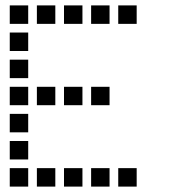

<svg xmlns="http://www.w3.org/2000/svg" viewBox="-20 -704 640 708"><path d="M17 -684Q16 -684 16 -684Q16 -684 16 -683V-617Q16 -616 16 -616Q16 -616 17 -616H83Q84 -616 84 -616Q84 -616 84 -617V-683Q84 -684 84 -684Q84 -684 83 -684ZM117 -684Q116 -684 116 -684Q116 -684 116 -683V-617Q116 -616 116 -616Q116 -616 117 -616H183Q184 -616 184 -616Q184 -616 184 -617V-683Q184 -684 184 -684Q184 -684 183 -684ZM217 -684Q216 -684 216 -684Q216 -684 216 -683V-617Q216 -616 216 -616Q216 -616 217 -616H283Q284 -616 284 -616Q284 -616 284 -617V-683Q284 -684 284 -684Q284 -684 283 -684ZM317 -684Q316 -684 316 -684Q316 -684 316 -683V-617Q316 -616 316 -616Q316 -616 317 -616H383Q384 -616 384 -616Q384 -616 384 -617V-683Q384 -684 384 -684Q384 -684 383 -684ZM417 -684Q416 -684 416 -684Q416 -684 416 -683V-617Q416 -616 416 -616Q416 -616 417 -616H483Q484 -616 484 -616Q484 -616 484 -617V-683Q484 -684 484 -684Q484 -684 483 -684ZM17 -584Q16 -584 16 -584Q16 -584 16 -583V-517Q16 -516 16 -516Q16 -516 17 -516H83Q84 -516 84 -516Q84 -516 84 -517V-583Q84 -584 84 -584Q84 -584 83 -584ZM17 -484Q16 -484 16 -484Q16 -484 16 -483V-417Q16 -416 16 -416Q16 -416 17 -416H83Q84 -416 84 -416Q84 -416 84 -417V-483Q84 -484 84 -484Q84 -484 83 -484ZM17 -384Q16 -384 16 -384Q16 -384 16 -383V-317Q16 -316 16 -316Q16 -316 17 -316H83Q84 -316 84 -316Q84 -316 84 -317V-383Q84 -384 84 -384Q84 -384 83 -384ZM117 -384Q116 -384 116 -384Q116 -384 116 -383V-317Q116 -316 116 -316Q116 -316 117 -316H183Q184 -316 184 -316Q184 -316 184 -317V-383Q184 -384 184 -384Q184 -384 183 -384ZM217 -384Q216 -384 216 -384Q216 -384 216 -383V-317Q216 -316 216 -316Q216 -316 217 -316H283Q284 -316 284 -316Q284 -316 284 -317V-383Q284 -384 284 -384Q284 -384 283 -384ZM317 -384Q316 -384 316 -384Q316 -384 316 -383V-317Q316 -316 316 -316Q316 -316 317 -316H383Q384 -316 384 -316Q384 -316 384 -317V-383Q384 -384 384 -384Q384 -384 383 -384ZM17 -284Q16 -284 16 -284Q16 -284 16 -283V-217Q16 -216 16 -216Q16 -216 17 -216H83Q84 -216 84 -216Q84 -216 84 -217V-283Q84 -284 84 -284Q84 -284 83 -284ZM17 -184Q16 -184 16 -184Q16 -184 16 -183V-117Q16 -116 16 -116Q16 -116 17 -116H83Q84 -116 84 -116Q84 -116 84 -117V-183Q84 -184 84 -184Q84 -184 83 -184ZM17 -84Q16 -84 16 -84Q16 -84 16 -83V-17Q16 -16 16 -16Q16 -16 17 -16H83Q84 -16 84 -16Q84 -16 84 -17V-83Q84 -84 84 -84Q84 -84 83 -84ZM117 -84Q116 -84 116 -84Q116 -84 116 -83V-17Q116 -16 116 -16Q116 -16 117 -16H183Q184 -16 184 -16Q184 -16 184 -17V-83Q184 -84 184 -84Q184 -84 183 -84ZM217 -84Q216 -84 216 -84Q216 -84 216 -83V-17Q216 -16 216 -16Q216 -16 217 -16H283Q284 -16 284 -16Q284 -16 284 -17V-83Q284 -84 284 -84Q284 -84 283 -84ZM317 -84Q316 -84 316 -84Q316 -84 316 -83V-17Q316 -16 316 -16Q316 -16 317 -16H383Q384 -16 384 -16Q384 -16 384 -17V-83Q384 -84 384 -84Q384 -84 383 -84ZM417 -84Q416 -84 416 -84Q416 -84 416 -83V-17Q416 -16 416 -16Q416 -16 417 -16H483Q484 -16 484 -16Q484 -16 484 -17V-83Q484 -84 484 -84Q484 -84 483 -84Z"/></svg>

Font: Doto SemiBold
Style: Regular
Weight: 600
Monospace: yes
Version: Version 1.000